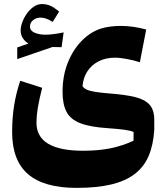

<svg xmlns="http://www.w3.org/2000/svg" viewBox="-20 -637 821 948"><path d="M128.1 -505.9Q128.1 -525.2 143.6 -537.6Q159 -550 179.5 -550Q194.2 -550 208.3 -545Q222.5 -540 240.1 -528.8L272 -579.8Q247.1 -600.3 228.4 -608.6Q209.6 -617 186.8 -617Q165.5 -617 146.6 -603.9Q127.6 -590.8 113 -570.5Q98.5 -550.1 90.3 -527.8Q82 -505.5 82 -486.7Q82 -465.7 92.2 -449.3Q102.4 -432.9 120.4 -421.9L65.1 -402.8V-345.2L239.3 -404.9L284.2 -404L294.1 -477.1Q271.2 -472.2 247.2 -468.9Q223.1 -465.7 204.3 -465.7Q173.7 -465.7 150.9 -475.6Q128.1 -485.5 128.1 -505.9ZM670.6 -329.6 701.8 -491.2Q670.2 -500 638.5 -504.6Q606.8 -509.1 574.9 -509.1Q550.3 -509.1 525.5 -505.9Q500.7 -502.8 479.2 -496.1Q427.6 -480 384.4 -436.4Q341.1 -392.7 315 -328Q288.9 -263.2 288.9 -182.9Q288.9 -122.1 308.5 -84.8Q328.1 -47.5 376.5 -28.6Q425 -9.8 511.1 -4.2Q565.1 -0.5 596 3.9Q627 8.3 639.6 14.8L639.3 57.8Q586.4 82.5 526.9 94.9Q467.3 107.3 390 107.3Q275.6 107.3 217.9 72.8Q160.2 38.2 160.2 -30.3Q160.2 -65.9 167.6 -109.5Q175.1 -153.2 188.3 -203.5L79.9 -238.1Q59.6 -177.9 49.7 -116.5Q39.9 -55 39.9 15Q39.9 155.6 118.7 223.1Q197.4 290.7 358.6 290.7Q458.3 290.7 529.1 273.8Q599.9 256.8 645.3 222Q690.8 187.2 713.9 133.1Q737 78.9 741.7 4.2V-45.9Q741.7 -94.1 718.3 -120.2Q694.8 -146.3 645.8 -158.1Q596.7 -169.9 519.7 -175.6Q473.8 -179.4 447.6 -183.8Q421.4 -188.3 408 -194.7Q394.7 -201.2 387.4 -211.1Q390.8 -253.4 411.6 -285.1Q432.5 -316.7 467.4 -334.5Q502.3 -352.2 548 -352.2Q572.8 -352.2 608.7 -345.3Q644.7 -338.4 670.6 -329.6Z"/></svg>

Font: Pinar FD VF
Style: Regular
Weight: 300
Designer: Amin Abedi
Version: Version 2.000